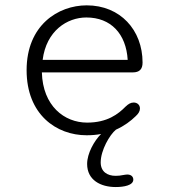

<svg xmlns="http://www.w3.org/2000/svg" viewBox="-20 -508 659 736"><path d="M312 10.5C332 10.5 350.5 9 367.5 5.5C341 32 314 80 314 120.5C314 182.5 366 209 423.5 209C455 209 491 202.5 491 180.5C491 169.5 483 161 468 161C463.5 161 458 162 452 163C443.5 165 432.5 166 423 166C392.5 166 366 151 366 114.5C366 68 400.5 8.5 424.5 -11C457 -25.5 481.5 -44.5 499.5 -62C510.5 -72 516.5 -81.5 516.5 -92C516.5 -106 506 -115 492.5 -115C480.5 -115 471.5 -109 461 -99C433.5 -71 391.5 -38 314 -38C226.5 -38 144 -102 140.5 -230.5H489C514.5 -230.5 526.5 -242.5 526.5 -268C526.5 -393.5 440.5 -487.5 312.5 -487.5C202.5 -487.5 82 -411 82 -239C82 -69 196 10.5 312 10.5ZM469.5 -278.5H143.5C157.5 -390 237.5 -441 311 -441C405 -441 463.5 -378.5 469.5 -278.5Z"/></svg>

Font: RTM Light Light
Style: Regular
Weight: 300
Designer: after Tyler Finck
Foundry: An Endless Supply
Version: Version 1.000;Glyphs 3.2.1 (3258)